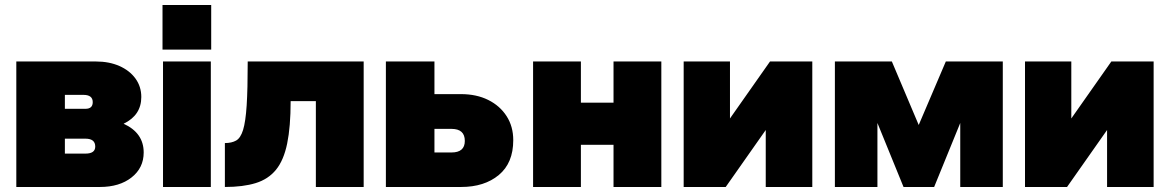

<svg xmlns="http://www.w3.org/2000/svg" viewBox="-20 -745 4662 765"><path d="M472.5 -252Q552.5 -215.5 552.5 -137.5Q552.5 -76 504.2 -38Q456 0 378 0H45V-500H362.5Q415 -500 455.8 -482Q496.5 -464 519.8 -432Q543 -400 543 -358.5Q543 -286 472.5 -252ZM320.5 -311.5Q349.5 -311.5 349.5 -338Q349.5 -367 312.5 -367H238.5V-311.5ZM320.5 -133Q359.5 -133 359.5 -161Q359.5 -192.5 320.5 -192.5H238.5V-133Z M627.5 -725H821.5V-547.5H627.5ZM629.5 -500H820V0H629.5Z M967 -500H1429V0H1238.5V-342H1138Q1138 -240 1124.2 -173.2Q1110.5 -106.5 1079.8 -68.8Q1049 -31 998.8 -15.5Q948.5 0 876 0V-175Q903 -175 920.8 -185Q938.5 -195 948.5 -227.2Q958.5 -259.5 962.8 -324.8Q967 -390 967 -500Z M1816.5 -370Q1878.5 -370 1925.2 -346.8Q1972 -323.5 1998.5 -282.2Q2025 -241 2025 -186.5Q2025 -95.5 1967.5 -47.8Q1910 0 1817 0H1517.5V-500H1711V-370ZM1779 -137.5Q1832 -137.5 1832 -183.5Q1832 -231.5 1779 -231.5H1711V-137.5Z M2104 -500H2294.5V-336H2424.5V-500H2615V0H2424.5V-168H2294.5V0H2104Z M2888.5 -500V-273L3048 -500H3216.5V0H3031V-227L2871.5 0H2704V-500Z M3702 0H3580L3476 -255V0H3306.5V-500H3533.5L3640.5 -247L3748.5 -500H3975.5V0H3806V-255Z M4248.5 -500V-273L4408 -500H4576.5V0H4391V-227L4231.5 0H4064V-500Z"/></svg>

Font: Overused Grotesk Black
Style: Regular
Weight: 900
Version: Version 0.004